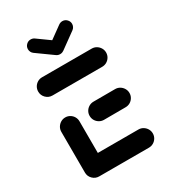

<svg xmlns="http://www.w3.org/2000/svg" viewBox="-172 -782 774 870"><g transform="rotate(-30 215.5 -346.5)"><path d="M40 -44.8 39.6 -261.1Q39.6 -274.1 46.1 -285Q52.6 -295.9 63.5 -302.4Q74.4 -308.9 87.4 -308.9Q100.4 -308.9 111.3 -302.4Q122.2 -295.9 128.5 -285Q134.8 -274.1 134.8 -261.1L135.2 -44.8ZM395.2 -47.8Q395.2 -34.8 388.7 -23.9Q382.2 -13 371.3 -6.7Q360.4 -0.4 347.4 -0.4H87.4Q67.8 -0.4 53.9 -14.3Q40 -28.1 40 -47.8Q40 -60.7 46.3 -71.7Q52.6 -82.6 63.5 -89.1Q74.4 -95.6 87.4 -95.6H347.4Q360.4 -95.6 371.3 -89.1Q382.2 -82.6 388.7 -71.7Q395.2 -60.7 395.2 -47.8ZM186.7 -259.3Q186.7 -272.2 193.1 -283.1Q199.6 -294.1 210.6 -300.4Q221.5 -306.7 234.4 -306.7L347.4 -307Q360.4 -307 371.3 -300.6Q382.2 -294.1 388.7 -283.1Q395.2 -272.2 395.2 -259.3Q395.2 -246.3 388.7 -235.4Q382.2 -224.4 371.3 -218.1Q360.4 -211.9 347.4 -211.9L234.4 -211.5Q221.5 -211.5 210.6 -218Q199.6 -224.4 193.1 -235.4Q186.7 -246.3 186.7 -259.3ZM40 -471.1Q40 -484.1 46.3 -495Q52.6 -505.9 63.5 -512.4Q74.4 -518.9 87.4 -518.9H347.4Q360.4 -518.9 371.3 -512.4Q382.2 -505.9 388.7 -495Q395.2 -484.1 395.2 -471.1Q395.2 -458.1 388.7 -447.2Q382.2 -436.3 371.3 -430Q360.4 -423.7 347.4 -423.7H87.4Q67.8 -423.7 53.9 -437.6Q40 -451.5 40 -471.1ZM95.6 -660.7Q95.6 -674.1 105.2 -683.7Q114.8 -693.3 128.1 -693.3Q139.3 -693.3 147.8 -687L230.7 -627.4Q237 -623 240.6 -615.9Q244.1 -608.9 244.1 -601.1Q244.1 -587.8 234.4 -578.1Q224.8 -568.5 211.5 -568.5Q200.4 -568.5 191.9 -574.8L108.9 -634.4Q102.6 -638.9 99.1 -645.9Q95.6 -653 95.6 -660.7ZM294.1 -693.3Q307.4 -693.3 317 -683.7Q326.7 -674.1 326.7 -660.7Q326.7 -653 323.1 -645.9Q319.6 -638.9 313.3 -634.4L230.4 -574.4L191.9 -627L274.4 -686.7Q283.7 -693.3 294.1 -693.3Z"/></g></svg>

Font: 26F Galaxy Sans Extra Bold
Style: Regular
Weight: 800
Designer: C₂₉H₂₅N₃O₅
Version: Version 1.100